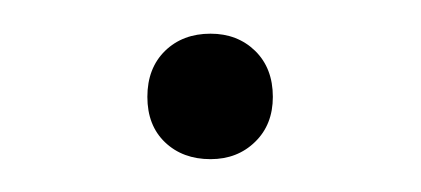

<svg xmlns="http://www.w3.org/2000/svg" viewBox="-20 -89 250 114"><path d="M105 5.5Q88.5 5.5 78 -4.5Q67.5 -14.5 67.5 -31.5Q67.5 -48.5 78 -58.8Q88.5 -69 105 -69Q121 -69 131.5 -58.8Q142 -48.5 142 -31.5Q142 -15 131.5 -4.8Q121 5.5 105 5.5Z"/></svg>

Font: Encode Sans SC Condensed Thin ExtraLight
Style: Regular
Weight: 250
Version: Version 3.002